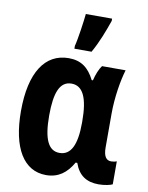

<svg xmlns="http://www.w3.org/2000/svg" viewBox="-88 -841 705 914"><g transform="rotate(10 265.0 -384.0)"><path d="M227 -620V-606H310C340 -659 362 -718 379 -767V-778H252C249 -745 236 -653 227 -620ZM198 10C257 10 297 -20 327 -73H335C355 -15 394 10 452 10C482 10 511 3 519 -2V-113C512 -110 501 -108 492 -108C469 -108 455 -125 455 -169V-331C455 -410 469 -494 485 -547H371C358 -530 347 -502 340 -473H334C306 -529 269 -557 209 -557C95 -557 28 -457 28 -270C28 -91 90 10 198 10ZM243 -105C190 -105 164 -156 164 -272C164 -384 187 -440 243 -440C299 -440 324 -383 324 -272V-265C324 -158 298 -105 243 -105Z"/></g></svg>

Font: Noto Sans Mono Condensed ExtraBold
Style: Regular
Weight: 800
Width: 3
Designer: Monotype Design Team
Foundry: Monotype Imaging Inc.
Version: Version 2.014